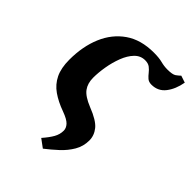

<svg xmlns="http://www.w3.org/2000/svg" viewBox="-224 -677 1012 1012"><g transform="rotate(45 281.5 -171.0)"><path d="M280 223 234 189Q262 157 276.5 131.5Q291 106 291 78Q291 59 275.5 42Q260 25 216 9Q163 -10 125 -36.5Q87 -63 67 -104Q47 -145 47 -207Q47 -306 79.5 -383Q112 -460 176 -504.5Q240 -549 336 -549Q375 -549 399.5 -542.5Q424 -536 449 -536Q487 -536 500.5 -545.5Q514 -555 524 -565L563 -552Q553 -495 524 -457.5Q495 -420 446 -420Q426 -420 414 -430.5Q402 -441 392 -454Q382 -467 368.5 -477.5Q355 -488 332 -488Q298 -488 273.5 -462.5Q249 -437 233.5 -396.5Q218 -356 210.5 -311.5Q203 -267 203 -229Q203 -187 223.5 -159Q244 -131 301 -108Q373 -80 398 -49Q423 -18 423 19Q423 63 401.5 99.5Q380 136 347.5 166Q315 196 280 223Z"/></g></svg>

Font: Noto Serif
Style: Bold Italic
Weight: 700
Italic angle: -12°
Designer: Monotype Design Team
Foundry: Monotype Imaging Inc.
Version: Version 2.013